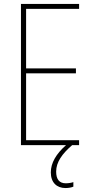

<svg xmlns="http://www.w3.org/2000/svg" viewBox="-20 -734 472 971"><path d="M264 134C264 86 294 44 345 0H380V-25H112V-363H364V-388H112V-689H380V-714H86V0H314C264 44 237 90 237 138C237 189 267 217 311 217C327 217 342 214 351 210V187C343 190 327 193 313 193C280 193 264 173 264 134Z"/></svg>

Font: Noto Sans Gujarati Condensed Thin
Style: Regular
Weight: 100
Width: 3
Designer: Jelle Bosma - Monotype Design Team, Universal Thirst
Foundry: Monotype Imaging Inc.
Version: Version 2.106